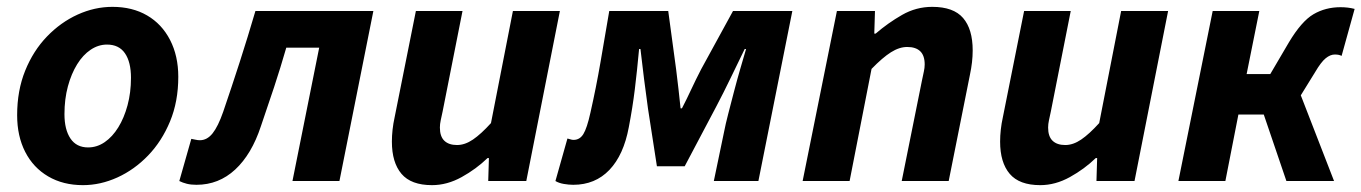

<svg xmlns="http://www.w3.org/2000/svg" viewBox="-20 -528 3971 560"><path d="M222 12Q164 12 120.5 -13.5Q77 -39 53.5 -85Q30 -131 30 -192Q30 -264 53.5 -322Q77 -380 117 -421.5Q157 -463 206.5 -485.5Q256 -508 308 -508Q366 -508 409 -483Q452 -458 476 -411.5Q500 -365 500 -304Q500 -232 476 -174Q452 -116 412 -74.5Q372 -33 322.5 -10.5Q273 12 222 12ZM237 -98Q263 -98 285.5 -113.5Q308 -129 325 -156.5Q342 -184 352 -221Q362 -258 362 -301Q362 -347 344.5 -372.5Q327 -398 292 -398Q267 -398 244.5 -383Q222 -368 205 -340.5Q188 -313 178 -276Q168 -239 168 -195Q168 -150 185.5 -124Q203 -98 237 -98Z M553 11Q537 11 525 8Q513 5 503 0L538 -123Q544 -122 550.5 -120.5Q557 -119 563 -119Q584 -119 600 -139Q616 -159 631 -202Q656 -275 679.5 -348Q703 -421 725 -496H1069L970 0H833L911 -389H815Q798 -330 779.5 -274Q761 -218 741 -160Q714 -78 666 -33.5Q618 11 553 11Z M1240 12Q1179 12 1151 -21Q1123 -54 1123 -115Q1123 -132 1125 -150Q1127 -168 1131 -186L1193 -496H1329L1271 -203Q1268 -189 1265.5 -177.5Q1263 -166 1263 -156Q1263 -130 1276 -117.5Q1289 -105 1313 -105Q1336 -105 1359.5 -121Q1383 -137 1412 -169L1476 -496H1613L1515 0H1404L1406 -67H1402Q1369 -35 1326.5 -11.5Q1284 12 1240 12Z M1652 11Q1639 11 1624.5 8.5Q1610 6 1600 0L1635 -124Q1640 -123 1644 -121.5Q1648 -120 1653 -120Q1671 -120 1681.5 -137Q1692 -154 1702 -199Q1719 -274 1731.5 -347Q1744 -420 1757 -496H1929L1952 -326Q1956 -296 1959 -267.5Q1962 -239 1965 -212H1969Q1983 -239 1996 -267Q2009 -295 2025 -326L2118 -496H2291L2192 0H2062L2092 -144Q2096 -165 2104 -196Q2112 -227 2121 -261.5Q2130 -296 2139.5 -328.5Q2149 -361 2156 -385H2152Q2133 -346 2111.5 -301.5Q2090 -257 2070 -219L1977 -43H1896L1870 -211Q1864 -253 1858.5 -297.5Q1853 -342 1848 -385H1844Q1838 -320 1831.5 -267Q1825 -214 1814 -157Q1799 -76 1757.5 -32.5Q1716 11 1652 11Z M2321 0 2421 -496H2532L2530 -430H2534Q2570 -461 2611 -484.5Q2652 -508 2699 -508Q2761 -508 2789 -475.5Q2817 -443 2817 -381Q2817 -364 2815 -346.5Q2813 -329 2809 -310L2747 0H2610L2669 -293Q2672 -308 2674.5 -319Q2677 -330 2677 -340Q2677 -366 2664 -378.5Q2651 -391 2626 -391Q2603 -391 2578.5 -375.5Q2554 -360 2522 -327L2458 0Z M3014 12Q2953 12 2925 -21Q2897 -54 2897 -115Q2897 -132 2899 -150Q2901 -168 2905 -186L2967 -496H3103L3045 -203Q3042 -189 3039.5 -177.5Q3037 -166 3037 -156Q3037 -130 3050 -117.5Q3063 -105 3087 -105Q3110 -105 3133.5 -121Q3157 -137 3186 -169L3250 -496H3387L3289 0H3178L3180 -67H3176Q3143 -35 3100.5 -11.5Q3058 12 3014 12Z M3417 0 3517 -496H3653L3616 -312H3685L3739 -404Q3776 -466 3811 -486.5Q3846 -507 3890 -507Q3912 -507 3931 -502L3893 -365Q3889 -367 3884.5 -368Q3880 -369 3873 -369Q3860 -369 3846.5 -358Q3833 -347 3816 -318L3774 -250L3871 0H3732L3666 -194H3592L3554 0Z"/></svg>

Font: Source Sans 3
Style: Bold Italic
Weight: 700
Italic angle: -11°
Designer: Paul D. Hunt
Foundry: Adobe
Version: Version 3.052;hotconv 1.1.0;makeotfexe 2.6.0